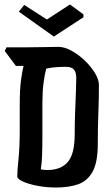

<svg xmlns="http://www.w3.org/2000/svg" viewBox="-20 -850 496 856"><path d="M230 -14Q187 -14 147.5 -21.5Q108 -29 82.5 -40.5Q57 -52 57 -63Q57 -89 62.5 -141Q68 -193 68 -271V-384Q68 -450 73.5 -491.5Q79 -533 85 -556H51L1 -623L9 -639H93Q137 -639 176 -640Q215 -641 241 -641Q268 -641 299.5 -623.5Q331 -606 358.5 -579.5Q386 -553 403.5 -524Q421 -495 421 -471Q421 -410 418.5 -346Q416 -282 416 -208Q416 -127 393 -85Q370 -43 328.5 -28.5Q287 -14 230 -14ZM274 -552Q250 -552 229.5 -550.5Q209 -549 186 -544Q179 -518 174 -479.5Q169 -441 169 -391V-246Q169 -189 167.5 -154Q166 -119 162 -95Q174 -92 191 -92Q251 -92 282 -127.5Q313 -163 313 -251Q313 -302 315 -351.5Q317 -401 318.5 -441Q320 -481 320 -502Q320 -528 309.5 -540Q299 -552 274 -552ZM352 -773 220 -687 64 -798 88 -828 189 -763 292 -830 352 -786Z"/></svg>

Font: Jaini
Style: Regular
Weight: 400
Designer: Maithili Shingre, Girish Dalvi (Devanagari), Taresh Vohra (Latin)
Foundry: Ek Type
Version: Version 2.000; ttfautohint (v1.8.4.7-5d5b)